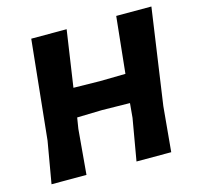

<svg xmlns="http://www.w3.org/2000/svg" viewBox="-96 -747 878 849"><g transform="rotate(-15 342.5 -322.5)"><path d="M280 -645 242 -387 363 -385 480 -387 507 -645H668L605 -206L586 0H427L460 -191L466 -257L338 -259L224 -256L216 -206L198 0H38L71 -191L118 -645Z"/></g></svg>

Font: Alegreya Sans SC ExtraBold
Style: Italic
Weight: 800
Italic angle: -7°
Designer: Juan Pablo del Peral
Foundry: Huerta Tipografica
Version: Version 2.007